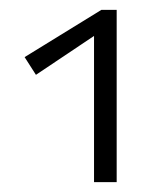

<svg xmlns="http://www.w3.org/2000/svg" viewBox="-20 -776 335 390"><path d="M186 -756H217V-406H171V-703L53 -624L30 -660Z"/></svg>

Font: EauTestInfant Semilight
Style: Italic
Weight: 300
Italic angle: -12°
Designer: Christian Thalmann (Catharsis Fonts)
Version: Version 0.001;PS 000.001;hotconv 1.0.88;makeotf.lib2.5.64775